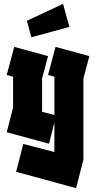

<svg xmlns="http://www.w3.org/2000/svg" viewBox="-20 -744 500 999"><path d="M235 4 15 -56 48 -185V-345L15 -354L54 -500L230 -452L199 -336V-162L263 -146V-345L230 -354L269 -500L445 -452L414 -336V87L376 235L64 150L101 5L263 47V-107ZM341 -604 143 -550 120 -636 308 -724Z"/></svg>

Font: Blaka Ink
Style: Regular
Weight: 400
Designer: Mohamed Gaber
Foundry: Kief Type Foundry
Version: Version 1.003; ttfautohint (v1.8.4.7-5d5b)